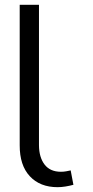

<svg xmlns="http://www.w3.org/2000/svg" viewBox="-20 -770 388 800"><path d="M142.4 -750V-164.8Q142.8 -114.3 165.8 -84.3Q188.9 -54.3 234 -54.3Q245.4 -54.3 256 -56.3Q266.7 -58.2 274.5 -60L285.9 0Q269.9 4.3 252.8 7.1Q235.8 9.9 219.8 9.9Q146.7 9.9 104.2 -35.7Q61.8 -81.3 62.1 -164.8V-750Z"/></svg>

Font: Inter UI Light
Style: Regular
Weight: 300
Designer: Rasmus Andersson
Foundry: rsms
Version: 3.2;8d6f07862